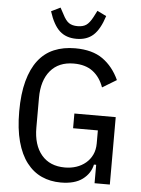

<svg xmlns="http://www.w3.org/2000/svg" viewBox="-61 -967 753 1027"><g transform="rotate(5 315.5 -454.0)"><path d="M485 -99H473Q463 -51 421 -19.5Q379 12 304 12Q248 12 201.5 -9Q155 -30 121 -74Q87 -118 68.5 -186Q50 -254 50 -348Q50 -442 68.5 -510.5Q87 -579 121.5 -623.5Q156 -668 206 -689Q256 -710 319 -710Q412 -710 468 -670Q524 -630 556 -560L480 -514Q461 -568 421.5 -598Q382 -628 319 -628Q238 -628 193.5 -575Q149 -522 149 -429V-269Q149 -176 193.5 -123Q238 -70 319 -70Q352 -70 380.5 -79.5Q409 -89 431 -107.5Q453 -126 465.5 -152.5Q478 -179 478 -213V-283H345V-362H567V0H485ZM321 -761Q265 -761 230.5 -792.5Q196 -824 173 -896L222 -920L241 -885Q257 -853 274.5 -841Q292 -829 321 -829Q350 -829 367.5 -841Q385 -853 402 -885L420 -920L469 -896Q446 -824 411.5 -792.5Q377 -761 321 -761Z"/></g></svg>

Font: IBM Plex Sans Cond Text
Style: Regular
Weight: 450
Width: 3
Designer: Mike Abbink, Paul van der Laan, Pieter van Rosmalen
Foundry: Bold Monday
Version: Version 1.3